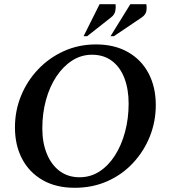

<svg xmlns="http://www.w3.org/2000/svg" viewBox="-20 -882 812 912"><path d="M335 10Q246 10 182.5 -26.5Q119 -63 85 -127.5Q51 -192 51 -277Q51 -356 80 -427Q109 -498 161.5 -553Q214 -608 284 -639.5Q354 -671 436 -671Q524 -671 588 -634.5Q652 -598 686 -533Q720 -468 720 -383Q720 -305 692 -234.5Q664 -164 612.5 -108.5Q561 -53 490.5 -21.5Q420 10 335 10ZM358 -40Q410 -40 452.5 -67.5Q495 -95 526 -143.5Q557 -192 574 -255.5Q591 -319 591 -390Q591 -458 571 -510.5Q551 -563 512 -592.5Q473 -622 417 -622Q366 -622 323 -594.5Q280 -567 248 -519Q216 -471 198.5 -407.5Q181 -344 181 -272Q181 -204 202.5 -151.5Q224 -99 263.5 -69.5Q303 -40 358 -40ZM377 -710 453 -862H529Q531 -846 527.5 -829Q524 -812 507 -799L394 -710ZM505 -710 599 -862H675Q678 -846 675 -829Q672 -812 653 -799L521 -710Z"/></svg>

Font: Spectral SC SemiBold
Style: Italic
Weight: 600
Italic angle: -10°
Designer: Jean-Baptiste Levee
Foundry: Production Type
Version: Version 2.001